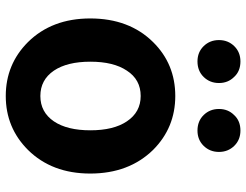

<svg xmlns="http://www.w3.org/2000/svg" viewBox="-114 -726 854 666"><g transform="rotate(90 313.0 -393.0)"><path d="M313 14Q203 14 126 -63Q44 -146 44 -279Q44 -414 126 -497Q202 -574 313 -574Q423 -574 500 -497Q582 -413 582 -279Q582 -146 500 -63Q423 14 313 14ZM313 -106Q369 -106 401 -153Q432 -199 432 -279.5Q432 -360 401 -406Q369 -454 313 -454Q256 -454 225 -406Q194 -360 194 -279.5Q194 -199 225 -153Q257 -106 313 -106ZM193 -651Q161 -651 140 -672.5Q119 -694 119 -725.5Q119 -757 140 -778.5Q161 -800 193 -800Q227 -800 247 -778Q268 -757 268 -725.5Q268 -694 247 -672.5Q226 -651 193 -651ZM433 -651Q400 -651 379 -672.5Q358 -694 358 -725.5Q358 -757 379 -778Q399 -800 433 -800Q465 -800 486 -778.5Q507 -757 507 -725.5Q507 -694 486 -672.5Q465 -651 433 -651Z"/></g></svg>

Font: GenSenRounded TW B
Style: Regular
Weight: 700
Version: Version 1.501;PS 1;hotconv 16.6.51;makeotf.lib2.5.65220